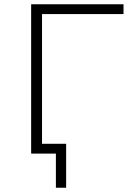

<svg xmlns="http://www.w3.org/2000/svg" viewBox="-20 -720 608 900"><path d="M126 0V-700H559V-654H177V0ZM242 160V0H126V-46H290V160Z"/></svg>

Font: Montserrat Z Light
Style: Regular
Weight: 300
Designer: Julieta Ulanovsky
Foundry: Julieta Ulanovsky
Version: Version 8.000